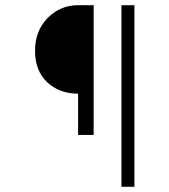

<svg xmlns="http://www.w3.org/2000/svg" viewBox="-20 -720 651 740"><path d="M281 -700H341V-200H281V-359Q209 -359 162 -403Q115 -447 115 -524Q115 -601 163.5 -650.5Q212 -700 281 -700ZM498 -700V0H448V-700Z"/></svg>

Font: Antic Slab
Style: Regular
Weight: 400
Designer: Santiago Orozco
Foundry: Santiago Orozco
Version: Version 001.002